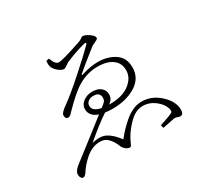

<svg xmlns="http://www.w3.org/2000/svg" viewBox="-160 -972 1319 1245"><g transform="rotate(-30 500.0 -349.5)"><path d="M397.5 -333Q397.5 -294.9 460 -282.2Q484.4 -299.8 492.7 -310.1Q501 -320.3 501 -336.9Q501 -377.9 451.2 -377.9Q428.7 -377.9 413.1 -365.7Q397.5 -353.5 397.5 -333ZM302.7 -726.6 324.2 -730.5Q325.2 -728.5 330.1 -717.3Q335 -706.1 338.9 -698.7Q342.8 -691.4 351.1 -684.6Q359.4 -677.7 368.2 -677.7Q400.4 -677.7 543 -726.6Q558.6 -731.4 569.3 -739.7Q580.1 -748 585 -748Q604.5 -748 632.3 -728.5Q660.2 -709 660.2 -693.4Q660.2 -686.5 651.4 -681.2Q642.6 -675.8 629.9 -670.4Q617.2 -665 612.3 -662.1Q489.3 -565.4 462.9 -541Q455.1 -535.2 456.5 -532.2Q458 -529.3 467.8 -533.2Q535.2 -553.7 587.9 -553.7Q659.2 -553.7 712.4 -519Q765.6 -484.4 765.6 -411.1Q765.6 -330.1 693.8 -286.1Q622.1 -242.2 521.5 -242.2Q489.3 -242.2 464.8 -246.1Q390.6 -197.3 295.9 -115.2Q358.4 -131.8 398.9 -111.8Q439.5 -91.8 480.5 -36.1Q503.9 -65.4 523.9 -86.4Q543.9 -107.4 574.2 -133.8Q604.5 -160.2 637.7 -174.8Q670.9 -189.5 703.1 -189.5Q780.3 -189.5 840.3 -133.8Q900.4 -78.1 900.4 -16.6Q900.4 19.5 876 19.5Q869.1 19.5 857.4 15.1Q845.7 10.7 835 10.7Q832 10.7 743.2 29.3L736.3 6.8Q805.7 -15.6 826.2 -25.4Q837.9 -30.3 840.3 -36.6Q842.8 -43 838.9 -59.6Q826.2 -99.6 785.6 -130.4Q745.1 -161.1 695.3 -161.1Q645.5 -161.1 598.6 -116.2Q551.8 -71.3 522.5 -17.6Q517.6 -8.8 511.7 5.4Q505.9 19.5 502 25.4Q498 31.2 491.2 31.2Q471.7 31.2 450.2 7.8Q444.3 2 438.5 -13.7Q432.6 -29.3 422.9 -44.9Q407.2 -70.3 388.7 -84.5Q370.1 -98.6 337.9 -98.6Q285.2 -98.6 234.4 -57.6Q183.6 -12.7 159.2 28.3Q145.5 48.8 132.8 48.8Q124 48.8 117.2 39.1Q110.4 29.3 110.4 13.7Q110.4 -8.8 142.6 -36.1Q181.6 -65.4 290.5 -150.4Q399.4 -235.4 424.8 -254.9Q362.3 -276.4 362.3 -330.1Q362.3 -361.3 391.1 -383.3Q419.9 -405.3 460 -405.3Q500 -405.3 523.4 -385.7Q546.9 -366.2 546.9 -334Q546.9 -300.8 513.7 -277.3H521.5Q614.3 -277.3 667.5 -318.4Q720.7 -359.4 720.7 -416Q720.7 -468.8 681.2 -498.5Q641.6 -528.3 569.3 -528.3Q492.2 -528.3 420.9 -485.4Q369.1 -455.1 273.4 -357.4Q257.8 -336.9 241.2 -336.9Q221.7 -336.9 221.7 -365.2Q221.7 -383.8 271.5 -418Q329.1 -459 432.1 -550.8Q535.2 -642.6 578.1 -686.5Q585.9 -694.3 583.5 -698.7Q581.1 -703.1 570.3 -700.2Q498 -681.6 420.9 -648.4Q415 -645.5 399.9 -634.3Q384.8 -623 377 -623Q358.4 -623 335.9 -641.6Q313.5 -660.2 305.7 -679.7Q298.8 -697.3 302.7 -726.6Z"/></g></svg>

Font: GenYoMin TW TTF ExtraLight
Style: Regular
Weight: 250
Version: Version 1.300